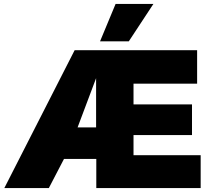

<svg xmlns="http://www.w3.org/2000/svg" viewBox="-20 -955 1063 975"><path d="M2 0 359 -700H981V-530H658V-425H955V-269H658V-167H999V0H469V-148H305L228 0ZM374 -308H468V-558ZM488 -745 567 -935H759L634 -745Z"/></svg>

Font: Georama ExtraBold
Style: Regular
Weight: 800
Designer: Jean-Baptiste Levee
Foundry: Production Type
Version: Version 1.001